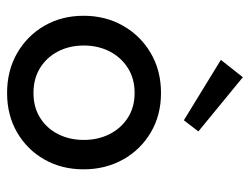

<svg xmlns="http://www.w3.org/2000/svg" viewBox="-102 -592 706 542"><g transform="rotate(90 251.0 -321.0)"><path d="M242.5 12Q179 12 129.8 -16.5Q80.5 -45 52.5 -93.8Q24.5 -142.5 24.5 -204Q24.5 -265.5 52.5 -315Q80.5 -364.5 129.8 -393.5Q179 -422.5 242.5 -422.5Q305.5 -422.5 354.2 -393.5Q403 -364.5 430.5 -315Q458 -265.5 458 -204Q458 -142.5 430.5 -93.8Q403 -45 354.2 -16.5Q305.5 12 242.5 12ZM242.5 -62.5Q282.5 -62.5 312.2 -81Q342 -99.5 358.5 -131.8Q375 -164 375 -204.5Q375 -245 358.5 -277.5Q342 -310 312.2 -329Q282.5 -348 242.5 -348Q202 -348 172 -329Q142 -310 125.2 -277.5Q108.5 -245 108.5 -204.5Q108.5 -164 125.2 -131.8Q142 -99.5 172 -81Q202 -62.5 242.5 -62.5ZM319.5 -487 149 -591.5 198 -653.5 351 -528Z"/></g></svg>

Font: League Spartan Thin
Style: Regular
Weight: 400
Version: Version 2.002